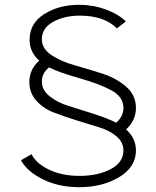

<svg xmlns="http://www.w3.org/2000/svg" viewBox="-20 -780 650 798"><path d="M504 -242Q545 -206 545 -155Q545 -86 475.5 -44Q406 -2 309 -2Q225 -2 159.5 -34Q94 -66 67 -114L111 -139Q131 -100 184.5 -74.5Q238 -49 311 -49Q387 -49 440 -77Q493 -105 493 -155Q493 -189 464 -213.5Q435 -238 391.5 -251Q348 -264 297.5 -280Q247 -296 203.5 -312.5Q160 -329 131 -361.5Q102 -394 102 -439Q102 -492 143 -528Q103 -563 103 -615Q103 -683 164 -721.5Q225 -760 309 -760Q367 -760 419 -741Q471 -722 503 -691L466 -662Q413 -715 312 -715Q247 -715 200.5 -689Q154 -663 154 -617Q154 -577 194.5 -550.5Q235 -524 292.5 -508Q350 -492 407 -473.5Q464 -455 504.5 -419.5Q545 -384 545 -331Q545 -280 504 -242ZM154 -441Q154 -405 187.5 -379Q221 -353 264 -340Q307 -327 367.5 -307.5Q428 -288 463 -270Q493 -297 493 -332Q493 -377 444 -404Q395 -431 308.5 -455.5Q222 -480 184 -500Q154 -476 154 -441Z"/></svg>

Font: Orkney Light
Style: Regular
Weight: 300
Designer: Samuel Oakes and Alfredo Marco Pradil
Foundry: Alfredo Marco Pradil
Version: 1.0; ttfautohint (v1.5)